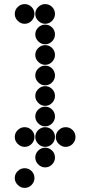

<svg xmlns="http://www.w3.org/2000/svg" viewBox="-20 -718 440 936"><path d="M52 -650Q52 -631 66.5 -616.5Q81 -602 100 -602Q120 -602 134 -616.5Q148 -631 148 -650Q148 -670 134 -684Q120 -698 100 -698Q81 -698 66.5 -684Q52 -670 52 -650ZM152 -650Q152 -631 166.5 -616.5Q181 -602 200 -602Q220 -602 234 -616.5Q248 -631 248 -650Q248 -670 234 -684Q220 -698 200 -698Q181 -698 166.5 -684Q152 -670 152 -650ZM152 -550Q152 -531 166.5 -516.5Q181 -502 200 -502Q220 -502 234 -516.5Q248 -531 248 -550Q248 -570 234 -584Q220 -598 200 -598Q181 -598 166.5 -584Q152 -570 152 -550ZM152 -450Q152 -431 166.5 -416.5Q181 -402 200 -402Q220 -402 234 -416.5Q248 -431 248 -450Q248 -470 234 -484Q220 -498 200 -498Q181 -498 166.5 -484Q152 -470 152 -450ZM152 -350Q152 -331 166.5 -316.5Q181 -302 200 -302Q220 -302 234 -316.5Q248 -331 248 -350Q248 -370 234 -384Q220 -398 200 -398Q181 -398 166.5 -384Q152 -370 152 -350ZM152 -250Q152 -231 166.5 -216.5Q181 -202 200 -202Q220 -202 234 -216.5Q248 -231 248 -250Q248 -270 234 -284Q220 -298 200 -298Q181 -298 166.5 -284Q152 -270 152 -250ZM152 -150Q152 -131 166.5 -116.5Q181 -102 200 -102Q220 -102 234 -116.5Q248 -131 248 -150Q248 -170 234 -184Q220 -198 200 -198Q181 -198 166.5 -184Q152 -170 152 -150ZM52 -50Q52 -31 66.5 -16.5Q81 -2 100 -2Q120 -2 134 -16.5Q148 -31 148 -50Q148 -70 134 -84Q120 -98 100 -98Q81 -98 66.5 -84Q52 -70 52 -50ZM152 -50Q152 -31 166.5 -16.5Q181 -2 200 -2Q220 -2 234 -16.5Q248 -31 248 -50Q248 -70 234 -84Q220 -98 200 -98Q181 -98 166.5 -84Q152 -70 152 -50ZM252 -50Q252 -31 266.5 -16.5Q281 -2 300 -2Q320 -2 334 -16.5Q348 -31 348 -50Q348 -70 334 -84Q320 -98 300 -98Q281 -98 266.5 -84Q252 -70 252 -50ZM152 50Q152 69 166.5 83.5Q181 98 200 98Q220 98 234 83.5Q248 69 248 50Q248 30 234 16Q220 2 200 2Q181 2 166.5 16Q152 30 152 50ZM52 150Q52 169 66.5 183.5Q81 198 100 198Q120 198 134 183.5Q148 169 148 150Q148 130 134 116Q120 102 100 102Q81 102 66.5 116Q52 130 52 150Z"/></svg>

Font: Matrix Sans Print
Style: Regular
Weight: 400
Designer: Brad Neil
Version: Version 1.100